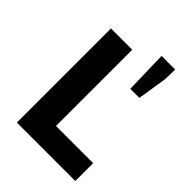

<svg xmlns="http://www.w3.org/2000/svg" viewBox="-211 -836 940 940"><g transform="rotate(45 259.0 -366.0)"><path d="M77 0V-651.7H224.2V-123.7H481.6V0ZM352.8 -509.7 347.3 -731.8H441.7L439.9 -662.5L415.8 -509.7Z"/></g></svg>

Font: Mada
Style: Regular
Weight: 400
Designer: Khaled Hosny
Version: Version 1.5